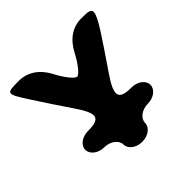

<svg xmlns="http://www.w3.org/2000/svg" viewBox="-178 -925 1042 1042"><g transform="rotate(-45 342.5 -404.0)"><path d="M76 -644C116 -582 176 -491 207 -446C285 -334 278 -300 178 -300C132 -300 95 -272 95 -238C95 -204 132 -175 178 -175C224 -175 262 -146 262 -112C262 -78 299 -50 345 -50C391 -50 428 -78 428 -112C428 -146 466 -175 512 -175C558 -175 595 -204 595 -238C595 -272 558 -300 512 -300C412 -300 405 -334 482 -446C695 -758 694 -758 582 -758C518 -758 463 -721 428 -654C398 -596 361 -550 345 -550C329 -550 292 -596 262 -654C227 -721 170 -758 105 -758C5 -758 4 -756 76 -644Z"/></g></svg>

Font: Hussar Skorodowane
Style: Bold
Weight: 700
Foundry: Cannot Into Space Fonts
Version: Version 0.892